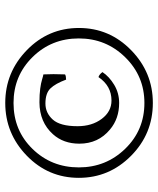

<svg xmlns="http://www.w3.org/2000/svg" viewBox="45 -673 605 735"><g transform="rotate(-90 347.5 -305.5)"><path d="M439 -215.8Q421.9 -189.9 390.4 -170.9Q358.9 -151.9 320.8 -151.9Q260.7 -151.9 219.2 -187Q165 -231.9 165 -304.2Q165 -365.2 201.2 -405.3Q247.1 -456.5 323.2 -457Q354 -457 375.5 -454.1Q397 -451.2 410.4 -447Q423.8 -442.9 430.2 -441.9Q432.1 -405.8 430.2 -358.9Q423.3 -355 410.2 -355Q395 -396 376.5 -415Q357.9 -434.1 318.8 -434.1Q282.7 -434.1 257.3 -406Q231.9 -377.9 231.9 -311Q231.9 -255.9 260 -218.5Q288.1 -181.2 330.1 -181.2Q386.2 -181.2 419.9 -231Q430.2 -228 439 -215.8ZM320.8 -22.9Q202.6 -22.9 118.4 -106.4Q34.2 -189.9 34.2 -306.2Q34.2 -423.3 119.1 -505.6Q204.1 -587.9 321 -587.9Q438 -587.9 522.9 -505.4Q607.9 -422.9 607.9 -305.9Q607.9 -189 522.9 -106Q438 -22.9 320.8 -22.9ZM320.8 -556.2Q215.8 -556.2 145 -483.6Q74.2 -411.1 74.2 -306.2Q74.2 -202.1 145.5 -128.7Q216.8 -55.2 320.8 -55.2Q423.8 -55.2 495.8 -128.7Q567.9 -202.1 567.9 -306.2Q567.9 -411.1 496.3 -483.6Q424.8 -556.2 320.8 -556.2Z"/></g></svg>

Font: Linux Libertine O
Style: Regular
Weight: 400
Designer: Philipp H. Poll
Foundry: Philipp H. Poll
Version: Version 5.3.0